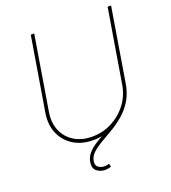

<svg xmlns="http://www.w3.org/2000/svg" viewBox="-164 -848 1047 1176"><g transform="rotate(-20 359.5 -260.5)"><path d="M314 10.7Q238.8 10.7 184.8 -22.9Q130.9 -56.6 106 -115Q81.1 -173.3 93.3 -247.1L172.9 -727.5H195.3L115.7 -245.1Q104.5 -177.7 126.7 -125Q148.9 -72.3 197.8 -42Q246.6 -11.7 314.5 -11.7Q383.8 -11.7 443.1 -42.5Q502.4 -73.2 542.7 -126.5Q583 -179.7 594.2 -247.1L673.8 -727.5H696.3L616.7 -245.1Q604.5 -171.4 560.5 -113.5Q516.6 -55.7 452.4 -22.5Q388.2 10.7 314 10.7ZM319.3 207Q289.1 207 265.4 189Q241.7 170.9 248 131.3Q252.9 100.6 272.5 77.4Q292 54.2 321 35.2Q350.1 16.1 384 -2.2Q418 -20.5 452.4 -42Q486.8 -63.5 517.3 -91.6Q547.9 -119.6 569.8 -157.5Q591.8 -195.3 600.6 -247.1L616.7 -246.1Q606.4 -184.1 578.6 -139.6Q550.8 -95.2 513.2 -63.2Q475.6 -31.2 435.5 -7.6Q395.5 16.1 359.6 36.9Q323.7 57.6 299.6 79.8Q275.4 102.1 270.5 131.3Q265.6 161.1 283.9 172.9Q302.2 184.6 323.2 184.6Q331.5 184.6 338.9 183.1Q346.2 181.6 353 179.2L357.9 200.2Q348.6 203.6 339.1 205.3Q329.6 207 319.3 207Z"/></g></svg>

Font: Inter Thin
Style: Italic
Weight: 250
Italic angle: -9.3988°
Designer: Rasmus Andersson
Foundry: rsms
Version: Version 4.001;git-66647c0bb